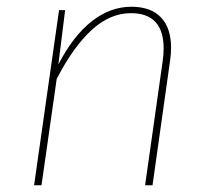

<svg xmlns="http://www.w3.org/2000/svg" viewBox="-20 -549 621 569"><path d="M487 -407Q487 -389 484 -369L432 0H410L462 -367Q465 -388 465 -405Q465 -510 368 -510Q306 -510 251.5 -460Q197 -410 148 -315L103 0H81L155 -519H173L153 -358Q197 -443 252 -486Q307 -529 369 -529Q427 -529 457 -497.5Q487 -466 487 -407Z"/></svg>

Font: Fira Sans Thin
Style: Italic
Weight: 250
Italic angle: -8°
Designer: Carrois Corporate & Edenspiekermann AG
Foundry: Carrois Corporate GbR & Edenspiekermann AG
Version: Version 4.203